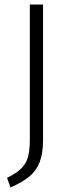

<svg xmlns="http://www.w3.org/2000/svg" viewBox="-20 -705 302 843"><path d="M169 -91Q169 -32 154.5 6Q140 44 109.5 69.5Q79 95 26 118L11 76Q53 55 74 34Q95 13 103 -16Q111 -45 111 -94V-685H169Z"/></svg>

Font: Fira Sans Condensed Light
Style: Regular
Weight: 300
Width: 3
Designer: bBox Type GmbH & Carrois Corporate GbR & Edenspiekermann AG
Foundry: bBox Type GmbH & Carrois Corporate GbR & Edenspiekermann AG
Version: Version 4.301